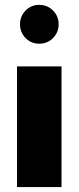

<svg xmlns="http://www.w3.org/2000/svg" viewBox="-20 -757 318 777"><path d="M138.7 -580.1Q106 -580.1 83.5 -603Q61 -626 61 -658.7Q61 -691.4 83.5 -714.4Q106 -737.3 138.7 -737.3Q171.9 -737.3 194.6 -714.4Q217.3 -691.4 217.3 -658.7Q217.3 -626 194.6 -603Q171.9 -580.1 138.7 -580.1ZM229 0H48.8V-488.3H229Z"/></svg>

Font: Kumbh Sans Black
Style: Regular
Weight: 900
Version: Version 1.005